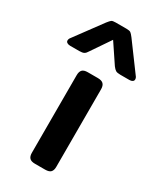

<svg xmlns="http://www.w3.org/2000/svg" viewBox="-244 -806 732 872"><g transform="rotate(30 121.5 -369.5)"><path d="M-56 -559Q-56 -568 -49 -576L55 -717Q66 -731 71.5 -735Q77 -739 93 -739H150Q166 -739 172 -734.5Q178 -730 188 -717L292 -576Q299 -568 299 -559Q299 -552 293 -548Q287 -544 277 -544H230Q213 -544 205.5 -548.5Q198 -553 189 -565L122 -665L54 -565Q47 -553 39 -548.5Q31 -544 14 -544H-33Q-43 -544 -49.5 -548Q-56 -552 -56 -559ZM59 -36V-443Q59 -462 67.5 -471Q76 -480 96 -480H149Q169 -480 178 -471Q187 -462 187 -443V-36Q187 -18 178.5 -9Q170 0 149 0H96Q76 0 67.5 -9Q59 -18 59 -36Z"/></g></svg>

Font: Mitr
Style: Regular
Weight: 400
Designer: Thanarat Vachiruckul
Foundry: Cadson Demak
Version: Version 1.002